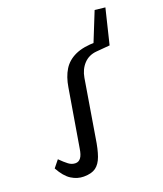

<svg xmlns="http://www.w3.org/2000/svg" viewBox="-120 -692 668 785"><g transform="rotate(-20 214.5 -299.5)"><path d="M110 13Q82 13 56.5 -3Q31 -19 9 -59L34 -90Q53 -71 67 -60.5Q81 -50 97 -50Q111 -50 120 -62Q129 -74 133 -101L175 -351Q182 -395 200.5 -425Q219 -455 254 -471Q289 -487 345 -487L361 -488L326 -468L384 -612L429 -607L392 -455L333 -450Q299 -447 277.5 -424Q256 -401 250 -366L209 -119Q202 -72 191.5 -43Q181 -14 162.5 -0.5Q144 13 110 13Z"/></g></svg>

Font: Source Serif 4 18pt
Style: Italic
Weight: 400
Italic angle: -12°
Designer: Frank Grießhammer
Foundry: Adobe Systems Incorporated
Version: Version 4.004;hotconv 1.0.116;makeotfexe 2.5.65601